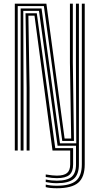

<svg xmlns="http://www.w3.org/2000/svg" viewBox="-20 -820 542 1046"><path d="M60.7 0V-800H232.7L331.9 -65.3H367.8L361 -478.5V-800H376.8V-478.5L382.9 -52.2H319.2L219 -786.9H76.6V0ZM289.4 178.1Q274.2 178.1 258.6 176.4Q243 174.7 229.2 171.7V158Q245.3 161.3 260.5 162.8Q275.7 164.3 289.4 164.3Q345.5 164.3 369.8 143.7Q394.1 123 394.1 75.3V-26.1H293.7L192.4 -760.8H106.8L108.2 -341.1V0H92.4V-773.9H206.3L306.7 -39.2H395.5L393.7 -478.5V-800H409.9V75.3Q409.9 130.3 382 154.2Q354 178.1 289.4 178.1ZM289.4 150.6Q277.3 150.6 262.4 149.1Q247.4 147.6 229.2 144.2V130.4Q249.8 133.9 264.3 135.3Q278.8 136.8 289.4 136.8Q328.5 136.8 345.5 122.4Q362.4 108.1 362.4 75.3V0H266.1L168 -734.7H134.6L141 -341.1V0H125.1V-341.1L119.1 -747.8H180.4L281 -13.1H378.3V75.3Q378.3 115.6 357.6 133.1Q337 150.6 289.4 150.6ZM289.4 205.6Q271 205.6 254.9 204Q238.9 202.3 229.2 199.3V185.5Q241.3 188.5 257.1 190.2Q273 191.9 289.4 191.9Q362.5 191.9 394.2 164.8Q425.8 137.6 425.8 75.3V-800H441.6V75.3Q441.6 145 406.3 175.3Q371 205.6 289.4 205.6Z"/></svg>

Font: Big Shoulders Inline Text Thin
Style: Regular
Weight: 100
Designer: Patric King
Foundry: XO Type Co
Version: Version 2.002